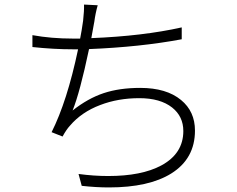

<svg xmlns="http://www.w3.org/2000/svg" viewBox="-20 -795 1040 841"><path d="M122 -589V-641Q205 -626 299 -626H331Q338 -661 344 -704Q349 -749 348 -775L408 -772Q398 -737 393 -699Q393 -697 392 -694Q385 -653 380 -628Q606 -637 776 -675V-623Q594 -589 370 -580Q330 -390 298 -311Q365 -364 434 -387Q503 -410 594 -410Q709 -410 773 -357Q834 -307 834 -223Q834 -100 730 -35Q632 26 457 26Q401 26 338 19L324 -33Q391 -24 454 -24Q600 -24 686 -70Q783 -122 783 -221Q783 -285 734 -324Q682 -365 590 -365Q497 -365 419 -335Q337 -304 286 -244Q271 -228 254 -197L206 -216Q274 -351 322 -579H300Q215 -579 122 -589Z"/></svg>

Font: Source Han Sans Light
Style: Regular
Weight: 300
Designer: Ryoko NISHIZUKA Ë•øÂ°öÊ∂ºÂ≠ê (kana & ideographs); Paul D. Hunt (Latin, Greek & Cyrillic); Wenlong ZHANG Âº†ÊñáÈæô (bopom
Foundry: Adobe Systems Incorporated
Version: Version 1.004;PS 1.004;hotconv 1.0.82;makeotf.lib2.5.63406; 